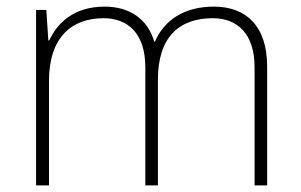

<svg xmlns="http://www.w3.org/2000/svg" viewBox="-20 -560 909 580"><path d="M626 -540C536 -540 476 -499 448 -434H446C426 -503 371 -540 296 -540C202 -540 152 -489 129 -438H126L120 -530H89V0H128V-315C128 -448 197 -505 293 -505C366 -505 419 -459 419 -357V0H457V-319C457 -449 522 -505 623 -505C696 -505 749 -459 749 -357V0H787V-359C787 -483 722 -540 626 -540Z"/></svg>

Font: Noto Sans Sinhala ExtraLight
Style: Regular
Weight: 200
Designer: Jelle Bosma - Monotype Design Team
Foundry: Monotype Imaging Inc.
Version: Version 2.006